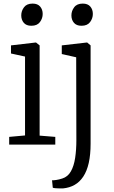

<svg xmlns="http://www.w3.org/2000/svg" viewBox="-20 -803 632 1066"><path d="M31 0V-43L119 -51V-489L41 -506V-551L178 -567H180L200 -551V-50L287 -43V0ZM153.5 -660Q126 -660 112 -676.5Q98 -693 98 -717.5Q98 -742 113.2 -762.5Q128.5 -783 160.5 -783H161.5Q189 -783 203 -766.5Q217 -750 217 -725.5Q217 -701 201.8 -680.5Q186.5 -660 154.5 -660ZM330 243Q325 243.5 312.5 243.2Q300 243 288 242Q276 241 273 239L269 198Q276.5 198.5 292.2 196.2Q308 194 326 188Q356.5 178.5 373.5 148.5Q390.5 118.5 397.2 73.8Q404 29 404 -25L403 -485L323 -503V-551L462 -567H464L483 -551V-6Q483 56 472.8 101.5Q462.5 147 442.5 177.2Q422.5 207.5 394.2 223.5Q366 239.5 330 243ZM432 -660Q404.5 -660 390.5 -676.5Q376.5 -693 376.5 -717.5Q376.5 -742 391.8 -762.5Q407 -783 439 -783H440Q467.5 -783 481.5 -766.5Q495.5 -750 495.5 -725.5Q495.5 -701 480.2 -680.5Q465 -660 433 -660Z"/></svg>

Font: Merriweather Light
Style: Regular
Weight: 300
Version: Version 2.100